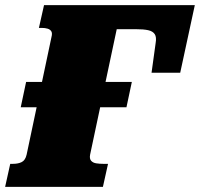

<svg xmlns="http://www.w3.org/2000/svg" viewBox="-60 -730 781 750"><path d="M42 -410H455L434 -311H21ZM-40 0 -20 -90H-9Q11 -90 25 -97Q39 -104 44 -126L141 -585Q145 -600 140.5 -607.5Q136 -615 126 -618Q116 -621 103 -621H92L112 -710H701L644 -446H532L548 -562Q552 -585 544.5 -596.5Q537 -608 519 -612Q501 -616 470 -616H396L292 -126Q289 -110 296 -102Q303 -94 316 -92Q329 -90 343 -90H362L342 0Z"/></svg>

Font: Roboto Serif Black
Style: Italic
Weight: 900
Italic angle: -10°
Version: Version 1.008